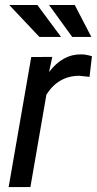

<svg xmlns="http://www.w3.org/2000/svg" viewBox="-20 -760 394 780"><path d="M15.1 0ZM343.8 -447.8 302.2 -452.1Q217.3 -452.1 168.5 -375.5L103.5 0H15.1L106.9 -528.3L192.4 -528.8L179.2 -467.3Q235.4 -541 311.5 -539.1Q327.6 -539.1 353.5 -531.7ZM228 -609.9H140.1L17.6 -739.7H131.8ZM351.1 -609.9H273.4L179.2 -739.7H283.7Z"/></svg>

Font: Roboto
Style: Italic
Weight: 400
Italic angle: -12°
Designer: Google
Version: Version 2.134; 2016; ttfautohint (v1.6)